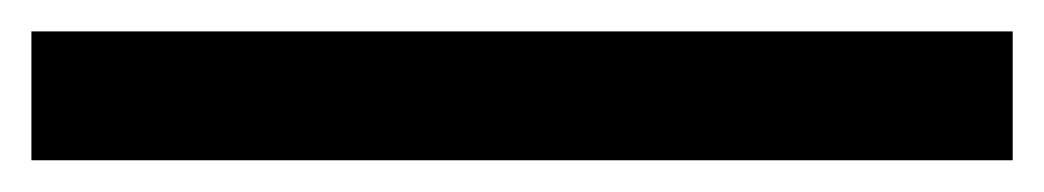

<svg xmlns="http://www.w3.org/2000/svg" viewBox="-21 76 658 121"><path d="M-1.2 177V95.8H617.2V177Z"/></svg>

Font: Overpass Mono Light
Style: Regular
Weight: 300
Monospace: yes
Designer: Delve Withrington, Dave Bailey
Foundry: Delve Fonts LLC
Version: Version 4.000